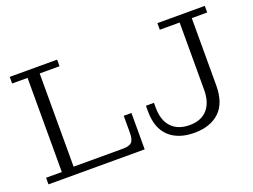

<svg xmlns="http://www.w3.org/2000/svg" viewBox="-105 -909 1511 1146"><g transform="rotate(-20 651.0 -336.5)"><path d="M957 9Q855 9 797 -45.5Q739 -100 739 -207V-242H790V-213Q790 -131 831 -87.5Q872 -44 946 -44Q1019 -44 1058.5 -88Q1098 -132 1098 -213V-640H972V-682H1273V-640H1175V-214Q1175 -100 1116.5 -45.5Q1058 9 957 9ZM32 0V-42H132V-640H34V-682H335V-640H209V-48H523Q563 -48 578.5 -64Q594 -80 594 -124V-231H643V0Z"/></g></svg>

Font: Montagu Slab 16pt Light
Style: Regular
Weight: 300
Designer: Florian Karsten
Foundry: Florian Karsten
Version: Version 1.000; ttfautohint (v1.8.3)